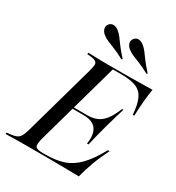

<svg xmlns="http://www.w3.org/2000/svg" viewBox="-204 -869 899 980"><g transform="rotate(30 245.5 -379.0)"><path d="M89.5 -2.4Q66.1 -2.4 44.8 -2Q23.4 -1.6 6 -1.2Q-11.3 -0.8 -22.6 -0.8L-20.2 -9.7L-1.6 -11.3Q21.8 -13.7 35.1 -19.8Q48.4 -25.8 56 -39.1Q63.7 -52.4 71 -78.2L187.1 -492.7Q194.4 -518.5 195.2 -531.9Q196 -545.2 186.7 -551.6Q177.4 -558.1 154.8 -560.5L134.7 -562.1L137.1 -571Q149.2 -571 166.1 -570.2Q183.1 -569.4 204.8 -569Q226.6 -568.5 250.8 -568.5H248.4H345.2Q366.1 -568.5 396 -569Q425.8 -569.4 457.3 -569.8Q488.7 -570.2 514.5 -571Q508.9 -537.1 505.2 -497.6Q501.6 -458.1 500 -409.7H491.1Q487.1 -466.9 472.6 -499.6Q458.1 -532.3 426.6 -546Q395.2 -559.7 337.1 -559.7H287.1L150.8 -73.4Q140.3 -33.9 148 -22.6Q155.6 -11.3 191.1 -11.3H207.3Q266.9 -11.3 311.7 -26.2Q356.5 -41.1 394.4 -79.8Q432.3 -118.5 471.8 -190.3H481.5Q455.6 -138.7 438.3 -91.9Q421 -45.2 409.7 0Q370.2 -0.8 339.5 -1.2Q308.9 -1.6 277.4 -2Q246 -2.4 202.4 -2.4H94.4ZM183.9 -283.1 186.3 -291.9H353.2L351.6 -283.1ZM362.1 -166.1Q368.5 -204 360.9 -230.2Q353.2 -256.5 331.9 -269.8Q310.5 -283.1 273.4 -283.1L290.3 -291.9Q325 -291.9 349.6 -303.2Q374.2 -314.5 393.1 -339.9Q412.1 -365.3 429 -408.1H437.1Q421.8 -359.7 414.9 -333.9Q408.1 -308.1 401.6 -287.1Q393.5 -258.1 387.1 -232.3Q380.6 -206.5 371 -166.1ZM300 -625.8Q262.9 -646 237.1 -656Q211.3 -666.1 194.4 -673.4Q177.4 -680.6 163.7 -691.9Q149.2 -704 146 -718.5Q142.7 -733.1 151.6 -745.2Q161.3 -758.1 176.6 -758.1Q191.9 -758.1 207.3 -746Q221 -735.5 231.9 -721Q242.7 -706.5 258.5 -685.1Q274.2 -663.7 304 -630.6ZM447.6 -625.8Q410.5 -646 385.1 -656Q359.7 -666.1 342.3 -673.4Q325 -680.6 311.3 -691.9Q296.8 -704 293.5 -718.5Q290.3 -733.1 299.2 -745.2Q308.9 -758.1 324.2 -758.1Q339.5 -758.1 354.8 -746Q368.5 -735.5 379.4 -721Q390.3 -706.5 406 -685.1Q421.8 -663.7 451.6 -630.6Z"/></g></svg>

Font: Playfair 144pt SemiCondensed
Style: Italic
Weight: 400
Width: 4
Italic angle: -15.6°
Designer: Claus Eggers Sørensen
Foundry: Claus Eggers Sørensen
Version: Version 2.203